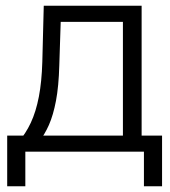

<svg xmlns="http://www.w3.org/2000/svg" viewBox="-20 -527 591 667"><path d="M43 -33Q69 -62 87 -100.5Q105 -139 115 -191Q125 -243 127 -312L132 -507H472V-33H407V-451H160L192 -486L186 -300Q184 -227 174.5 -177Q165 -127 150 -93Q135 -59 114 -33ZM68 120H5V-56H94V0H68ZM53 0V-56H482V0ZM480 120V0H454V-56H543V120Z"/></svg>

Font: TikTok Sans Light
Style: Regular
Weight: 300
Version: Version 4.000